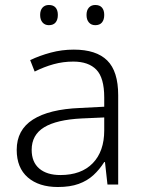

<svg xmlns="http://www.w3.org/2000/svg" viewBox="-20 -740 576 770"><path d="M212 10Q136 10 91.5 -28.5Q47 -67 47 -139Q47 -219 112 -260.5Q177 -302 301 -307L398 -312V-349Q398 -428 366.5 -460.5Q335 -493 274 -493Q233 -493 195 -482.5Q157 -472 119 -453L101 -499Q139 -517 183.5 -529Q228 -541 276 -541Q366 -541 410 -497.5Q454 -454 454 -358V0H411L401 -90H398Q379 -60 354.5 -37.5Q330 -15 295.5 -2.5Q261 10 212 10ZM222 -38Q306 -38 352 -85.5Q398 -133 398 -217V-269L308 -265Q207 -260 157 -229.5Q107 -199 107 -139Q107 -90 137.5 -64Q168 -38 222 -38ZM141 -680Q141 -699 150.5 -709.5Q160 -720 176 -720Q194 -720 203 -709.5Q212 -699 212 -680Q212 -661 203 -650Q194 -639 176 -639Q160 -639 150.5 -650Q141 -661 141 -680ZM327 -680Q327 -699 336.5 -709.5Q346 -720 362 -720Q380 -720 389 -709.5Q398 -699 398 -680Q398 -661 389 -650Q380 -639 362 -639Q346 -639 336.5 -650Q327 -661 327 -680Z"/></svg>

Font: Noto Sans Symbols Light
Style: Regular
Weight: 300
Version: Version 2.002